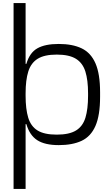

<svg xmlns="http://www.w3.org/2000/svg" viewBox="-20 -930 692 1245"><path d="M68 295V-910H146V-516H151Q172 -588 222 -616.5Q272 -645 361 -645Q450 -645 509.5 -616.5Q569 -588 599 -519.5Q629 -451 629 -332V-302Q629 -182 599 -113.5Q569 -45 509.5 -17Q450 11 361 11Q271 11 221.5 -21Q172 -53 151 -125H146V295ZM348 -57Q429 -57 473 -84Q517 -111 534 -167Q551 -223 551 -309V-325Q551 -411 533.5 -466.5Q516 -522 472 -549Q428 -576 348 -576Q268 -576 224.5 -549Q181 -522 163.5 -466.5Q146 -411 146 -325V-309Q146 -223 163 -167Q180 -111 223.5 -84Q267 -57 348 -57Z"/></svg>

Font: Matangi Medium
Style: Regular
Weight: 500
Designer: Prashant Pant
Foundry: The Graphic Ant
Version: Version 3.002